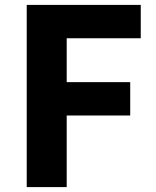

<svg xmlns="http://www.w3.org/2000/svg" viewBox="-20 -763 635 783"><path d="M89 0V-743H554V-607H252V-428H511V-292H252V0Z"/></svg>

Font: Noto Sans KR ExtraBold
Style: Regular
Weight: 800
Designer: Ryoko NISHIZUKA  (kana, bopomofo & ideographs); Paul D. Hunt (Latin, Greek & Cyrillic); Sandoll Communications , Soo-you
Foundry: Adobe
Version: Version 2.004-H2;hotconv 1.0.118;makeotfexe 2.5.65603